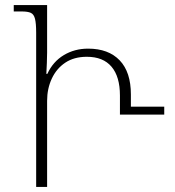

<svg xmlns="http://www.w3.org/2000/svg" viewBox="-20 -734 686 754"><path d="M122 0V-606Q122 -642 117.5 -660Q113 -678 101 -683.5Q89 -689 65 -689H34V-714H165V-527Q165 -508 164 -487Q163 -466 162 -444H166Q188 -492 230.5 -517.5Q273 -543 326 -543Q406 -543 450 -497Q494 -451 494 -363V-315H625V-284H451V-359Q451 -433 418 -472Q385 -511 321 -511Q271 -511 236.5 -488Q202 -465 183.5 -425.5Q165 -386 165 -338V0Z"/></svg>

Font: Noto Serif Georgian SemiCondensed ExtraLight
Style: Regular
Weight: 200
Width: 4
Designer: Monotype Design Team, Akaki Razmadze
Foundry: Google LLC
Version: Version 2.003; ttfautohint (v1.8.4.7-5d5b)